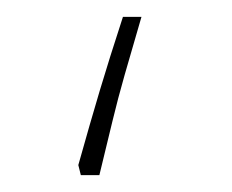

<svg xmlns="http://www.w3.org/2000/svg" viewBox="-20 -208 276 228"><path d="M76 0 73 -12Q87 -62 98.5 -100.5Q110 -139 126 -188H148Q136 -147 128 -119Q120 -91 113.5 -64Q107 -37 98 0Z"/></svg>

Font: Noto Sans Syriac Thin
Style: Regular
Weight: 100
Designer: Patrick Giasson and the Monotype Design Team
Foundry: Monotype Imaging Inc.
Version: Version 2.000; ttfautohint (v1.8.3) -l 8 -r 50 -G 200 -x 14 